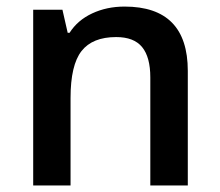

<svg xmlns="http://www.w3.org/2000/svg" viewBox="-20 -570 675 590"><path d="M557.1 0H441.9V-332Q441.9 -394.5 416.7 -425.3Q391.6 -456.1 336.9 -456.1Q264.2 -456.1 230.5 -413.1Q196.8 -370.1 196.8 -269V0H82V-540H171.9L188 -469.2H193.8Q218.3 -507.8 263.2 -528.8Q308.1 -549.8 362.8 -549.8Q557.1 -549.8 557.1 -352.1Z"/></svg>

Font: f4_46533          
Style: Regular
Weight: 600
Foundry: Ascender Corporation
Version: Version 1.10